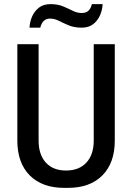

<svg xmlns="http://www.w3.org/2000/svg" viewBox="-20 -900 640 930"><path d="M291 10Q184 10 124 -50.5Q64 -111 64 -219V-686H167V-219Q167 -151 202 -112.5Q237 -74 300 -74Q363 -74 398.5 -112.5Q434 -151 434 -219V-686H536V-219Q536 -111 476 -50.5Q416 10 309 10ZM123 -766Q124 -793 135 -819Q146 -845 168 -862.5Q190 -880 225 -880Q260 -880 286 -869Q312 -858 333 -847.5Q354 -837 376 -837Q397 -837 408.5 -848Q420 -859 425 -880H477Q476 -853 465 -827Q454 -801 432 -783.5Q410 -766 376 -766Q340 -766 313.5 -777Q287 -788 265.5 -799Q244 -810 222 -810Q186 -810 175 -766Z"/></svg>

Font: Chivo Mono
Style: Regular
Weight: 400
Monospace: yes
Designer: Hector Gatti
Foundry: Omnibus-Type
Version: Version 1.008; ttfautohint (v1.8.4.7-5d5b)